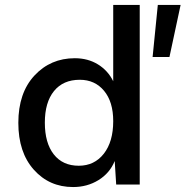

<svg xmlns="http://www.w3.org/2000/svg" viewBox="-20 -745 749 775"><path d="M437 -417V-725H544V0H449L443 -95Q423 -46 377.5 -18Q332 10 275 10Q179 10 116.5 -60Q54 -130 54 -249Q54 -370 119 -440Q184 -510 282 -510Q335 -510 375.5 -485Q416 -460 437 -417ZM617 -725H709L664 -515H596ZM298 -76Q361 -76 399 -124.5Q437 -173 437 -256Q437 -334 400 -378.5Q363 -423 302 -423Q235 -423 198 -377.5Q161 -332 161 -250Q161 -168 197 -122Q233 -76 298 -76Z"/></svg>

Font: Elaine Sans Medium
Style: Regular
Weight: 500
Designer: Wei Huang
Foundry: Wei Huang
Version: Version 2.001;December 24, 2019;FontCreator 12.0.0.2547 64-b